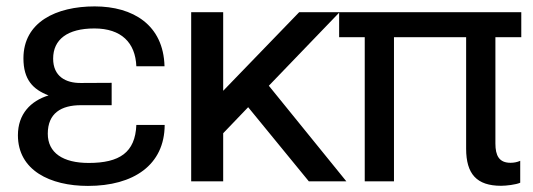

<svg xmlns="http://www.w3.org/2000/svg" viewBox="-20 -578 1699 612"><path d="M260.3 14.6C405.8 14.6 504.4 -52.2 504.9 -179.7H414.6C411.1 -91.8 360.8 -58.6 262.7 -58.6C180.7 -58.6 132.3 -90.8 132.3 -151.9C132.3 -216.8 174.8 -242.7 237.8 -242.7H335.9V-314L237.8 -313.5C189.5 -313 149.4 -334.5 149.4 -391.1C149.4 -452.1 194.8 -487.3 280.8 -487.3C366.7 -487.3 411.6 -441.9 414.6 -366.7H504.4C501 -498.5 404.3 -557.6 281.7 -557.6C159.2 -557.6 54.7 -507.8 54.7 -392.1C54.7 -324.7 84.5 -293 134.8 -273.9C77.6 -256.3 37.1 -214.4 37.1 -147C37.1 -35.2 139.6 14.6 260.3 14.6Z M1062.5 -539.1H933.6L691.4 -288.6V-539.1H589.4V0H691.4V-153.3L771 -236.3L964.4 0H1084L836.9 -304.7Z M1061 -459.5H1142.6V0H1235.8V-459.5H1465.8V-104C1465.8 -23.4 1499.5 14.2 1577.1 14.2C1593.3 14.2 1624.5 10.7 1638.2 4.4V-65.4C1628.4 -61 1617.7 -59.1 1607.4 -59.1C1570.8 -59.1 1559.1 -82 1559.1 -120.6V-459.5H1641.6V-539.1H1061Z"/></svg>

Font: Winston
Style: Regular
Weight: 400
Designer: Vernon Adams, Kim Jin-seong, David Berlow, Cristiano Sobral
Foundry: The Winston Project Authors
Version: Version 3.004